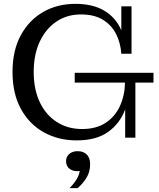

<svg xmlns="http://www.w3.org/2000/svg" viewBox="-20 -715 826 997"><path d="M378 14Q283 14 207.5 -28Q132 -70 88.5 -149.5Q45 -229 45 -341Q45 -453 88 -532Q131 -611 204.5 -653Q278 -695 371 -695Q463 -695 522.5 -659Q582 -623 610 -558V-682H663V-436H610Q606 -492 583 -538Q560 -584 515 -612Q470 -640 400 -640Q328 -640 273 -603Q218 -566 186.5 -499Q155 -432 155 -341Q155 -251 186.5 -184.5Q218 -118 275 -81.5Q332 -45 406 -45Q480 -45 529 -77.5Q578 -110 603 -165Q628 -220 629 -286H368V-337H777V-286H683V0H630V-147Q603 -74 541.5 -30Q480 14 378 14ZM341 262Q364 239 377.5 216.5Q391 194 394 173Q363 177 343 163Q323 149 323 122Q323 99 339.5 84.5Q356 70 384 70Q412 70 430 87Q448 104 448 138Q448 178 428.5 209Q409 240 383 262Z"/></svg>

Font: Montagu Slab 144pt
Style: Regular
Weight: 400
Designer: Florian Karsten
Foundry: Florian Karsten
Version: Version 1.000; ttfautohint (v1.8.3)